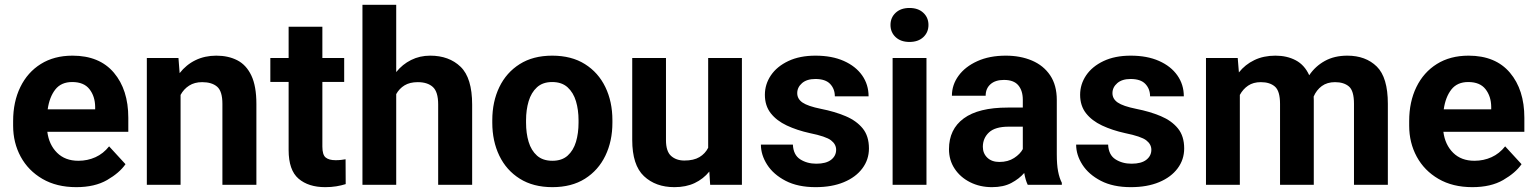

<svg xmlns="http://www.w3.org/2000/svg" viewBox="-20 -770 6397 800"><path d="M297.9 9.8Q215.8 9.8 156.7 -24.7Q97.7 -59.1 66.2 -117.2Q34.7 -175.3 34.7 -246.1V-265.6Q34.7 -345.7 64.7 -407.2Q94.7 -468.8 150.1 -503.4Q205.6 -538.1 282.2 -538.1Q394.5 -538.1 454.6 -467Q514.6 -396 514.6 -279.3V-220.7H177.2Q184.1 -167 217.8 -133.5Q251.5 -100.1 306.6 -100.1Q344.7 -100.1 377.7 -115Q410.6 -129.9 434.6 -160.2L502.9 -85.9Q478 -49.8 426.5 -20Q375 9.8 297.9 9.8ZM280.8 -428.2Q234.9 -428.2 210.4 -397Q186 -365.7 178.7 -314.5H376.5V-325.2Q376 -368.7 352.8 -398.4Q329.6 -428.2 280.8 -428.2Z M822.3 -427.7Q790.5 -427.7 768.1 -413.3Q745.6 -398.9 732.4 -374.5V0H591.8V-528.3H723.6L728.5 -465.3Q755.9 -500.5 794.7 -519.3Q833.5 -538.1 881.3 -538.1Q931.2 -538.1 968.8 -518.8Q1006.3 -499.5 1027.3 -455.3Q1048.3 -411.1 1048.3 -336.9V0H906.7V-337.4Q906.7 -389.6 884.8 -408.7Q862.8 -427.7 822.3 -427.7Z M1414.1 -528.3V-428.7H1323.2V-159.2Q1323.2 -125 1336.9 -113.8Q1350.6 -102.5 1378.4 -102.5Q1391.6 -102.5 1401.9 -103.8Q1412.1 -105 1419.9 -106.4L1420.4 -2.9Q1402.3 2.9 1381.3 6.3Q1360.4 9.8 1335 9.8Q1265.1 9.8 1223.9 -25.6Q1182.6 -61 1182.6 -145V-428.7H1106.4V-528.3H1182.6V-658.7H1323.2V-528.3Z M1630.9 -750V-469.7Q1656.7 -502 1692.9 -520Q1729 -538.1 1772.5 -538.1Q1851.1 -538.1 1899.2 -491.7Q1947.3 -445.3 1947.3 -334V0H1805.7V-335Q1805.7 -387.7 1783.4 -407.7Q1761.2 -427.7 1720.7 -427.7Q1687.5 -427.7 1665.5 -414.3Q1643.6 -400.9 1630.9 -377.9V0H1490.2V-750Z M2031.2 -258.8V-269Q2031.2 -346.2 2060.5 -407Q2089.8 -467.8 2145.5 -502.9Q2201.2 -538.1 2280.8 -538.1Q2361.3 -538.1 2417.2 -502.9Q2473.1 -467.8 2502.4 -407Q2531.7 -346.2 2531.7 -269V-258.8Q2531.7 -182.1 2502.4 -121.3Q2473.1 -60.5 2417.5 -25.4Q2361.8 9.8 2281.7 9.8Q2201.7 9.8 2145.8 -25.4Q2089.8 -60.5 2060.5 -121.3Q2031.2 -182.1 2031.2 -258.8ZM2171.9 -269V-258.8Q2171.9 -214.8 2182.6 -179Q2193.4 -143.1 2217.5 -121.6Q2241.7 -100.1 2281.7 -100.1Q2321.3 -100.1 2345.2 -121.6Q2369.1 -143.1 2379.9 -179Q2390.6 -214.8 2390.6 -258.8V-269Q2390.6 -312 2379.9 -348.1Q2369.1 -384.3 2345 -406.2Q2320.8 -428.2 2280.8 -428.2Q2241.2 -428.2 2217.3 -406.2Q2193.4 -384.3 2182.6 -348.1Q2171.9 -312 2171.9 -269Z M2939 0 2935.5 -55.2Q2910.6 -24.4 2874.5 -7.3Q2838.4 9.8 2790 9.8Q2711.9 9.8 2663.1 -36.1Q2614.3 -82 2614.3 -187V-528.3H2754.9V-186Q2754.9 -139.2 2776.4 -120.1Q2797.9 -101.1 2831.5 -101.1Q2870.6 -101.1 2894.5 -115.5Q2918.5 -129.9 2930.7 -154.3V-528.3H3071.3V0Z M3463.9 -146Q3463.9 -168.9 3442.6 -185.3Q3421.4 -201.7 3354.5 -215.3Q3300.8 -227.1 3258.3 -247.1Q3215.8 -267.1 3191.4 -298.3Q3167 -329.6 3167 -375Q3167 -418.9 3192.1 -456.1Q3217.3 -493.2 3264.6 -515.6Q3312 -538.1 3377.9 -538.1Q3446.3 -538.1 3495.8 -516.1Q3545.4 -494.1 3572.3 -455.8Q3599.1 -417.5 3599.1 -368.7H3458.5Q3458.5 -399.4 3439 -420.2Q3419.4 -440.9 3377.4 -440.9Q3341.8 -440.9 3321.8 -423.6Q3301.8 -406.2 3301.8 -381.8Q3301.8 -357.9 3323.7 -342.8Q3345.7 -327.6 3400.9 -316.4Q3458 -305.2 3503.2 -286.1Q3548.3 -267.1 3574.5 -235.1Q3600.6 -203.1 3600.6 -151.4Q3600.6 -105 3573.2 -68.4Q3545.9 -31.7 3496.1 -11Q3446.3 9.8 3378.4 9.8Q3304.2 9.8 3253.4 -16.6Q3202.6 -43 3176.5 -83.7Q3150.4 -124.5 3150.4 -167.5H3283.7Q3285.6 -124.5 3314.2 -106.2Q3342.8 -87.9 3381.3 -87.9Q3421.9 -87.9 3442.9 -104.2Q3463.9 -120.6 3463.9 -146Z M3690.4 -666Q3690.4 -696.8 3711.9 -716.8Q3733.4 -736.8 3769.5 -736.8Q3805.7 -736.8 3827.1 -716.8Q3848.6 -696.8 3848.6 -666Q3848.6 -635.3 3827.1 -615.2Q3805.7 -595.2 3769.5 -595.2Q3733.4 -595.2 3711.9 -615.2Q3690.4 -635.3 3690.4 -666ZM3840.3 -528.3V0H3699.2V-528.3Z M4262.2 0Q4252.9 -19 4247.6 -49.3Q4226.6 -24.9 4193.8 -7.6Q4161.1 9.8 4113.3 9.8Q4063 9.8 4022.2 -10.7Q3981.4 -31.2 3957.8 -66.9Q3934.1 -102.5 3934.1 -148.4Q3934.1 -231.4 3995.6 -276.6Q4057.1 -321.8 4178.7 -321.8H4241.7V-354.5Q4241.7 -392.1 4222.9 -414.6Q4204.1 -437 4163.1 -437Q4127.4 -437 4107.2 -419.2Q4086.9 -401.4 4086.9 -371.1H3946.3Q3946.3 -416.5 3973.9 -454.3Q4001.5 -492.2 4052 -515.1Q4102.5 -538.1 4170.9 -538.1Q4231.9 -538.1 4280 -517.6Q4328.1 -497.1 4355.7 -456.1Q4383.3 -415 4383.3 -353.5V-127.4Q4383.3 -84 4388.7 -56.2Q4394 -28.3 4404.3 -8.3V0ZM4144 -95.2Q4180.2 -95.2 4205.6 -111.8Q4231 -128.4 4241.7 -148.9V-242.2H4182.6Q4126.5 -242.2 4100.8 -218.3Q4075.2 -194.3 4075.2 -158.2Q4075.2 -130.9 4093.8 -113Q4112.3 -95.2 4144 -95.2Z M4777.3 -146Q4777.3 -168.9 4756.1 -185.3Q4734.9 -201.7 4668 -215.3Q4614.3 -227.1 4571.8 -247.1Q4529.3 -267.1 4504.9 -298.3Q4480.5 -329.6 4480.5 -375Q4480.5 -418.9 4505.6 -456.1Q4530.8 -493.2 4578.1 -515.6Q4625.5 -538.1 4691.4 -538.1Q4759.8 -538.1 4809.3 -516.1Q4858.9 -494.1 4885.7 -455.8Q4912.6 -417.5 4912.6 -368.7H4772Q4772 -399.4 4752.4 -420.2Q4732.9 -440.9 4690.9 -440.9Q4655.3 -440.9 4635.3 -423.6Q4615.2 -406.2 4615.2 -381.8Q4615.2 -357.9 4637.2 -342.8Q4659.2 -327.6 4714.4 -316.4Q4771.5 -305.2 4816.7 -286.1Q4861.8 -267.1 4887.9 -235.1Q4914.1 -203.1 4914.1 -151.4Q4914.1 -105 4886.7 -68.4Q4859.4 -31.7 4809.6 -11Q4759.8 9.8 4691.9 9.8Q4617.7 9.8 4566.9 -16.6Q4516.1 -43 4490 -83.7Q4463.9 -124.5 4463.9 -167.5H4597.2Q4599.1 -124.5 4627.7 -106.2Q4656.2 -87.9 4694.8 -87.9Q4735.4 -87.9 4756.3 -104.2Q4777.3 -120.6 4777.3 -146Z M5233.4 -427.7Q5202.1 -427.7 5180.7 -413.3Q5159.2 -398.9 5146 -374.5V0H5004.9V-528.3H5137.2L5142.1 -468.3Q5168 -501 5206.3 -519.5Q5244.6 -538.1 5294.4 -538.1Q5342.3 -538.1 5378.9 -518.8Q5415.5 -499.5 5435.1 -456.5Q5460.4 -494.1 5500.2 -516.1Q5540 -538.1 5593.8 -538.1Q5670.4 -538.1 5716.6 -492.7Q5762.7 -447.3 5762.7 -337.4V0H5621.6V-337.4Q5621.6 -392.1 5600.3 -409.9Q5579.1 -427.7 5542.5 -427.7Q5509.8 -427.7 5487.5 -411.4Q5465.3 -395 5453.6 -367.7Q5454.1 -360.4 5454.1 -352.5V0H5313.5V-336.9Q5313.5 -390.6 5292.2 -409.2Q5271 -427.7 5233.4 -427.7Z M6114.7 9.8Q6032.7 9.8 5973.6 -24.7Q5914.6 -59.1 5883.1 -117.2Q5851.6 -175.3 5851.6 -246.1V-265.6Q5851.6 -345.7 5881.6 -407.2Q5911.6 -468.8 5967 -503.4Q6022.5 -538.1 6099.1 -538.1Q6211.4 -538.1 6271.5 -467Q6331.5 -396 6331.5 -279.3V-220.7H5994.1Q6001 -167 6034.7 -133.5Q6068.4 -100.1 6123.5 -100.1Q6161.6 -100.1 6194.6 -115Q6227.5 -129.9 6251.5 -160.2L6319.8 -85.9Q6294.9 -49.8 6243.4 -20Q6191.9 9.8 6114.7 9.8ZM6097.7 -428.2Q6051.8 -428.2 6027.3 -397Q6002.9 -365.7 5995.6 -314.5H6193.4V-325.2Q6192.9 -368.7 6169.7 -398.4Q6146.5 -428.2 6097.7 -428.2Z"/></svg>

Font: Vazirmatn RD UI FD
Style: Bold
Weight: 700
Designer: Saber Rastikerdar
Foundry: Saber Rastikerdar
Version: Version 33.003